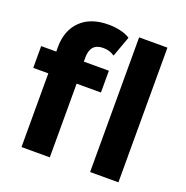

<svg xmlns="http://www.w3.org/2000/svg" viewBox="-133 -872 963 994"><g transform="rotate(20 348.5 -375.0)"><path d="M243 -526H381V-406H247V0H91V-406H8V-526H91V-550Q91 -642 145.5 -696Q200 -750 299 -750Q334 -750 365.5 -742.5Q397 -735 418 -721L377 -608Q350 -627 314 -627Q243 -627 243 -549ZM469 -742H625V0H469Z"/></g></svg>

Font: mBank
Style: Bold
Weight: 700
Designer: Julieta Ulanovsky
Foundry: Julieta Ulanovsky
Version: Version 7.200